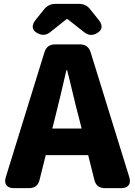

<svg xmlns="http://www.w3.org/2000/svg" viewBox="-20 -935 700 995"><path d="M251 -269 267 -332C286 -406 306 -493 324 -571H328C348 -495 367 -406 387 -332L403 -269ZM10 -17C-1 17 15 40 51 40H130C160 40 178 26 185 -3L217 -131H437L469 -3C476 26 494 40 524 40H609C645 40 661 17 650 -17L450 -663C441 -692 423 -705 394 -705H266C237 -705 219 -692 210 -663ZM164 -831C143 -805 145 -781 169 -766L171 -765C195 -750 219 -751 241 -769L325 -836H330L415 -769C437 -751 460 -749 484 -764L487 -766C511 -781 513 -805 492 -831L448 -886C432 -907 413 -915 387 -915H269C243 -915 224 -906 208 -886Z"/></svg>

Font: コーポレート・ロゴ（ラウンド）ver3 Bold
Style: Regular
Weight: 700
Designer: [KANA_main] LOGOTYPE.JP [Source Han Sans] Ryoko NISHIZUKA 西塚涼子 (kana, bopomofo & ideographs); Paul D. Hunt (Latin, Greek
Version: Version 12.001;FEAKit 1.0